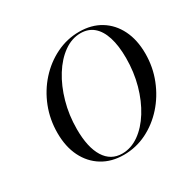

<svg xmlns="http://www.w3.org/2000/svg" viewBox="-134 -726 895 883"><g transform="rotate(-30 313.5 -285.0)"><path d="M284.7 11.3Q219.4 11.3 171 -18.5Q122.6 -48.4 96 -102Q69.4 -155.6 69.4 -228.2Q69.4 -300 94.4 -363.7Q119.4 -427.4 163.7 -476.6Q208.1 -525.8 265.7 -554Q323.4 -582.3 387.9 -582.3Q453.2 -582.3 501.2 -552.8Q549.2 -523.4 575.8 -469.8Q602.4 -416.1 602.4 -343.5Q602.4 -271.8 577 -207.7Q551.6 -143.5 507.7 -94.4Q463.7 -45.2 406.5 -16.9Q349.2 11.3 284.7 11.3ZM281.5 2.4Q328.2 2.4 370.6 -27.4Q412.9 -57.3 445.6 -109.7Q478.2 -162.1 496.8 -229Q515.3 -296 515.3 -370.2Q515.3 -435.5 500.8 -481Q486.3 -526.6 458.5 -550Q430.6 -573.4 390.3 -573.4Q343.5 -573.4 301.2 -543.1Q258.9 -512.9 226.2 -460.5Q193.5 -408.1 174.6 -340.7Q155.6 -273.4 155.6 -199.2Q155.6 -102.4 188.3 -50Q221 2.4 281.5 2.4Z"/></g></svg>

Font: Playfair 144pt
Style: Italic
Weight: 400
Italic angle: -15.6°
Designer: Claus Eggers Sørensen
Foundry: Claus Eggers Sørensen
Version: Version 2.001;gftools[0.9.30]